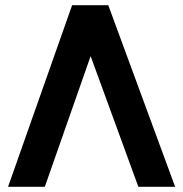

<svg xmlns="http://www.w3.org/2000/svg" viewBox="-20 -720 706 740"><path d="M397.3 -700H258L11 0H152.7L329.3 -503.7L513.3 0H655Z"/></svg>

Font: Unageo Variable
Style: Regular
Weight: 300
Designer: Richard Sepsi
Foundry: Richard Sepsi
Version: Version 2.200